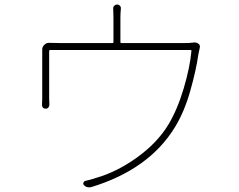

<svg xmlns="http://www.w3.org/2000/svg" viewBox="-20 -805 1040 837"><path d="M820.3 -619.1Q834 -622.1 843.8 -615.2Q851.6 -610.4 851.6 -601.6Q851.6 -598.6 850.6 -595.7Q847.7 -583 844.7 -567.4Q835 -499 809.1 -407.7Q783.2 -316.4 742.2 -250Q629.9 -66.4 377.9 10.7Q372.1 11.7 368.2 11.7Q355.5 11.7 345.7 2Q341.8 -2.9 343.8 -8.8Q345.7 -14.6 352.5 -16.6Q372.1 -20.5 398.4 -29.3Q490.2 -55.7 578.1 -119.1Q666 -182.6 713.9 -261.7Q753.9 -328.1 781.2 -420.9Q808.6 -513.7 814.5 -583Q815.4 -586.9 810.5 -586.9H198.2Q194.3 -586.9 194.3 -583V-376Q194.3 -363.3 195.3 -348.6Q195.3 -341.8 190.9 -336.4Q186.5 -331.1 179.2 -331.1Q171.9 -331.1 167 -335.9Q163.1 -340.8 163.1 -347.7L164.1 -375V-552.7Q164.1 -574.2 164.1 -586.9Q163.1 -599.6 172.9 -609.4Q182.6 -619.1 195.3 -618.2Q221.7 -617.2 246.1 -617.2H470.7Q474.6 -617.2 474.6 -621.1V-726.6Q474.6 -744.1 473.6 -766.6Q472.7 -774.4 478 -779.8Q483.4 -785.2 490.7 -785.2Q498 -785.2 502.9 -779.8Q507.8 -774.4 506.8 -766.6Q504.9 -746.1 504.9 -726.6V-621.1Q504.9 -617.2 509.8 -617.2H779.3Q805.7 -617.2 820.3 -619.1Z"/></svg>

Font: Gen Jyuu Gothic ExtraLight
Style: Regular
Weight: 100
Designer: [Source Han Sans]
Ryoko NISHIZUKA  (kana & ideographs); Paul D. Hunt (Latin, Greek & Cyrillic); Wenlong ZHANG  (bopomofo
Version: Version 1.002.20150607